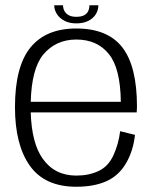

<svg xmlns="http://www.w3.org/2000/svg" viewBox="-20 -706 598 731"><path d="M270.5 5Q338 5 385 -16Q432 -37 459.5 -83.8Q487 -130.5 494 -192.5L437.5 -206.5Q431 -156 411.5 -114Q392 -72 355 -54.8Q318 -37.5 270.5 -37.5Q188 -37.5 142.5 -102Q100.5 -161 97 -278H500.5Q501.5 -288.5 501.5 -300Q501.5 -453.5 445.8 -525.5Q390 -597.5 270.5 -597.5Q154.5 -597.5 95.8 -525Q37 -452.5 37 -298Q37 -154.5 93.8 -74.8Q150.5 5 270.5 5ZM97 -318.5Q100.5 -444.5 144.5 -498Q192.5 -555.5 270.5 -555.5Q350.5 -555.5 395 -499.5Q438.5 -445.5 440 -318.5ZM270 -617Q298 -617 316.8 -626.8Q335.5 -636.5 345 -652.2Q354.5 -668 354.5 -686H320.5Q320.5 -674.5 316 -664.2Q311.5 -654 300.5 -648Q289.5 -642 270 -642Q252.5 -642 241.5 -648.2Q230.5 -654.5 225.2 -664.2Q220 -674 220 -686H186.5Q186.5 -668 196.8 -652.2Q207 -636.5 225.5 -626.8Q244 -617 270 -617Z"/></svg>

Font: Anybody Light
Style: Regular
Weight: 300
Designer: Tyler Finck
Foundry: Etcetera Type Company
Version: Version 1.111; ttfautohint (v1.8.4)